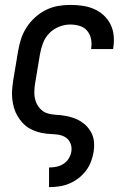

<svg xmlns="http://www.w3.org/2000/svg" viewBox="-20 -548 540 783"><path d="M180 215V135H181Q195 135 210 132Q225 129 238.5 120.5Q252 112 260.5 98Q269 84 271 70Q274 50 266 33.5Q258 17 242 9Q226 1 206.5 0Q187 -1 168.5 -3Q150 -5 132 -10.5Q114 -16 99 -25Q84 -34 72 -47Q60 -60 51 -75.5Q42 -91 37 -108.5Q32 -126 30 -144.5Q28 -163 29.5 -182Q31 -201 34 -221L54 -341Q58 -365 66 -389.5Q74 -414 88.5 -436.5Q103 -459 123.5 -477.5Q144 -496 167.5 -507.5Q191 -519 216 -523.5Q241 -528 266 -528Q291 -528 316 -524.5Q341 -521 363 -511.5Q385 -502 402.5 -486Q420 -470 430.5 -449Q441 -428 443.5 -403.5Q446 -379 442 -353L441 -348H351L352 -351Q355 -371 351 -390Q347 -409 335 -423Q323 -437 304.5 -442.5Q286 -448 266 -448Q244 -448 221 -439Q198 -430 181 -412.5Q164 -395 155.5 -372.5Q147 -350 143 -327L123 -207Q120 -189 120 -170.5Q120 -152 125.5 -135.5Q131 -119 143 -105.5Q155 -92 171.5 -86.5Q188 -81 207 -80Q226 -79 244 -76Q262 -73 278.5 -67.5Q295 -62 310 -52.5Q325 -43 336.5 -30Q348 -17 355 -1.5Q362 14 363.5 32.5Q365 51 362 70Q359 90 351.5 110Q344 130 331 147.5Q318 165 300.5 178.5Q283 192 263 200.5Q243 209 222 212Q201 215 181 215Z"/></svg>

Font: Iosevka Curly Medium
Style: Italic
Weight: 500
Italic angle: -9°
Monospace: yes
Designer: Belleve Invis
Foundry: Belleve Invis
Version: Version 22.1.2; ttfautohint (v1.8.4)